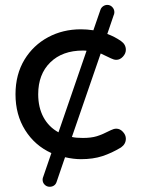

<svg xmlns="http://www.w3.org/2000/svg" viewBox="-20 -626 578 768"><path d="M150.4 92.8Q150.4 85.9 153.3 80.1L185.5 -13.7Q119.1 -43.9 80.6 -105.5Q42 -167 42 -249Q42 -328.1 78.1 -387.7Q113.3 -445.3 172.4 -477.1Q231.4 -508.8 303.7 -508.8Q327.1 -508.8 353.5 -504.9L381.8 -586.9Q384.8 -595.7 392.6 -601.1Q400.4 -606.4 409.2 -606.4Q420.9 -606.4 429.2 -597.7Q437.5 -588.9 437.5 -577.1L436.5 -569.3L435.5 -567.4L409.2 -490.2Q438.5 -479.5 463.9 -461.9Q483.4 -448.2 483.4 -426.8Q483.4 -412.1 471.7 -399.4Q460 -386.7 445.3 -386.7Q435.5 -386.7 423.8 -392.6L382.8 -412.1L267.6 -78.1Q284.2 -74.2 311.5 -74.2Q344.7 -74.2 367.2 -81.1Q389.6 -87.9 423.8 -105.5Q435.5 -111.3 445.3 -111.3Q460 -111.3 471.7 -98.6Q483.4 -85.9 483.4 -71.3Q483.4 -49.8 463.9 -36.1Q426.8 -13.7 389.6 -1.5Q352.5 10.7 303.7 10.7Q274.4 10.7 240.2 2.9L206.1 102.5Q203.1 111.3 195.8 116.2Q188.5 121.1 178.7 121.1Q167 121.1 158.7 112.8Q150.4 104.5 150.4 92.8ZM213.9 -96.7 326.2 -422.9Q323.2 -423.8 311.5 -423.8Q229.5 -423.8 181.2 -376.5Q132.8 -329.1 132.8 -249Q132.8 -196.3 153.8 -157.2Q174.8 -118.2 213.9 -96.7Z"/></svg>

Font: jf-openhuninn-2.0
Style: Regular
Weight: 400
Designer: [Kosugi Maru]
Designed by MOTOYA      

[Varela Round]
Joe Prince (Latin component); Avraham Cornfeld (Hebrew component)
Foundry: justfont CO.,LTD.
Version: 2.0